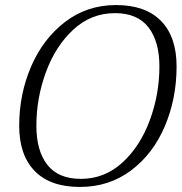

<svg xmlns="http://www.w3.org/2000/svg" viewBox="-20 -730 719 760"><path d="M56 -232Q56 -358 103.5 -467.5Q151 -577 238 -643.5Q325 -710 439 -710Q556 -710 617.5 -647Q679 -584 679 -467Q679 -340 632.5 -230.5Q586 -121 499 -55.5Q412 10 296 10Q179 10 117.5 -53Q56 -116 56 -232ZM611 -467Q611 -566 567.5 -622Q524 -678 435 -678Q341 -678 270.5 -613Q200 -548 162 -445Q124 -342 124 -232Q124 -133 167.5 -77.5Q211 -22 300 -22Q394 -22 464.5 -86.5Q535 -151 573 -254Q611 -357 611 -467Z"/></svg>

Font: Trirong Light
Style: Italic
Weight: 300
Italic angle: -12°
Designer: Katatrad Team
Foundry: CadsonDemak
Version: Version 1.001